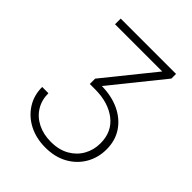

<svg xmlns="http://www.w3.org/2000/svg" viewBox="-206 -657 980 980"><g transform="rotate(45 284.0 -167.0)"><path d="M287.1 202.1Q220.7 202.1 168.9 175.5Q117.2 148.9 87.2 102.1Q57.1 55.2 57.1 -5.4H102.1Q102.1 43.9 125.5 81.8Q148.9 119.6 190.7 140.6Q232.4 161.6 286.6 161.6Q344.2 161.6 385.5 138.2Q426.8 114.7 449 75.2Q471.2 35.6 471.2 -12.7Q471.2 -95.7 411.4 -141.8Q351.6 -188 255.9 -188H218.3V-226.6L434.1 -494.1V-494.6H93.8V-535.6H493.2V-502L269.5 -224.6V-224.1Q341.3 -223.1 396.7 -196.8Q452.1 -170.4 483.6 -123.3Q515.1 -76.2 515.1 -12.7Q515.1 47.4 486.8 96.2Q458.5 145 407.2 173.6Q356 202.1 287.1 202.1Z"/></g></svg>

Font: Inter Display Extra Light
Style: Regular
Weight: 200
Designer: Rasmus Andersson
Foundry: rsms
Version: Version 4.000;git-4fc901f